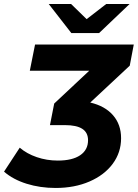

<svg xmlns="http://www.w3.org/2000/svg" viewBox="-34 -921 684 953"><path d="M610 -595 414 -412Q487 -395 527 -349Q567 -303 567 -235Q567 -164 525.5 -108Q484 -52 410 -20Q336 12 242 12Q165 12 98 -9Q31 -30 -14 -69L64 -188Q99 -158 148.5 -141Q198 -124 253 -124Q325 -124 364 -150.5Q403 -177 403 -225Q403 -263 374.5 -281.5Q346 -300 288 -300H214L235 -407L409 -570H114L140 -700H630ZM609 -901 458 -757H320L208 -901H319L396 -826L493 -901Z"/></svg>

Font: Montserrat Alternates
Style: Bold Italic
Weight: 700
Italic angle: -11.3°
Designer: Julieta Ulanovsky
Foundry: Julieta Ulanovsky
Version: Version 7.200